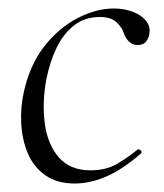

<svg xmlns="http://www.w3.org/2000/svg" viewBox="-20 -419 385 452"><path d="M156 13Q114 13 86.5 -6.5Q59 -26 45.5 -58Q32 -90 30 -128Q28 -166 36 -202Q50 -266 84 -309.5Q118 -353 162 -376Q206 -399 248 -399Q272 -399 292 -391.5Q312 -384 323 -371Q334 -358 332 -342Q331 -331 324.5 -322Q318 -313 304 -313Q293 -313 284.5 -320.5Q276 -328 271 -342Q268 -353 255 -366Q242 -379 215 -379Q179 -379 153.5 -358.5Q128 -338 112.5 -305Q97 -272 89 -232Q79 -177 85.5 -128Q92 -79 118.5 -48.5Q145 -18 193 -18Q230 -18 256 -33.5Q282 -49 304 -67Q307 -69 311 -65Q315 -61 312 -58Q270 -21 231.5 -4Q193 13 156 13Z"/></svg>

Font: Cormorant Infant Light
Style: Italic
Weight: 300
Italic angle: -10°
Designer: Christian Thalmann (Catharsis Fonts)
Foundry: Catharsis Fonts
Version: Version 4.001